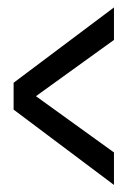

<svg xmlns="http://www.w3.org/2000/svg" viewBox="-20 -508 363 529"><path d="M294 1.5V-88L79 -243L294 -398V-487.5L17.5 -280V-206Z"/></svg>

Font: Anybody SemiCondensed
Style: Regular
Weight: 400
Width: 4
Version: Version 1.113;gftools[0.9.25]